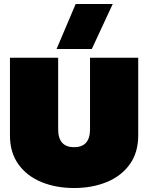

<svg xmlns="http://www.w3.org/2000/svg" viewBox="-20 -934 744 964"><path d="M264 -688 360 -914H546L441 -688ZM352 10Q261 10 188 -20Q115 -50 72.5 -109Q30 -168 30 -254V-644H272V-285Q272 -195 352 -195Q432 -195 432 -285V-644H674V-254Q674 -168 631.5 -109Q589 -50 516 -20Q443 10 352 10Z"/></svg>

Font: Boz Display
Style: Regular
Weight: 900
Version: Version 2.000; ttfautohint (v1.8.3)